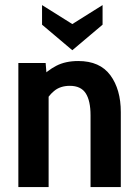

<svg xmlns="http://www.w3.org/2000/svg" viewBox="-20 -754 556 774"><path d="M54 0V-500H164L170.5 -420.5L142.5 -439.5Q170 -469.5 207 -488.8Q244 -508 295.5 -508Q382.5 -508 424.8 -450.8Q467 -393.5 467 -302V0H345V-289Q345 -348 325.5 -378Q306 -408 261.5 -408Q223 -408 198 -387.2Q173 -366.5 155 -330.5L176 -399V0ZM271.5 -551.5 149.5 -654.5V-733.5L271.5 -657L393.5 -733.5V-654.5Z"/></svg>

Font: Cabin
Style: Bold
Weight: 700
Width: 4
Designer: Pablo Impallari
Foundry: Pablo Impallari. http://www.impallari.com Igino Marini. http://www.ikern.com
Version: Version 3.001